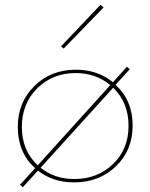

<svg xmlns="http://www.w3.org/2000/svg" viewBox="-20 -754 626 799"><path d="M411 -723 245 -552 234 -561 398 -734ZM461 -401Q532 -336 532 -231Q532 -129 462.5 -62Q393 5 288 5Q200 5 138 -44L75 25L63 15L126 -54Q54 -120 54 -225Q54 -328 123 -396Q192 -464 296 -464Q385 -464 450 -412L508 -476L520 -466ZM71 -226Q71 -127 137 -66L439 -400Q378 -450 295 -450Q199 -450 135 -386.5Q71 -323 71 -226ZM289 -9Q386 -9 450.5 -71.5Q515 -134 515 -230Q515 -327 451 -389L149 -56Q207 -9 289 -9Z"/></svg>

Font: EauTestSC Thin
Style: Regular
Weight: 250
Designer: Christian Thalmann (Catharsis Fonts)
Version: Version 0.001;PS 000.001;hotconv 1.0.88;makeotf.lib2.5.64775